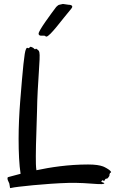

<svg xmlns="http://www.w3.org/2000/svg" viewBox="-20 -933 581 970"><path d="M538 -69C533 -76 509 -89 501 -92C485 -98 461 -102 425 -102C325 -102 235 -88 164 -73C161 -91 161 -116 161 -144C161 -214 166 -305 167 -371C169 -514 185 -645 179 -668C177 -677 174 -679 171 -681C171 -681 167 -685 163 -687C160 -687 159 -685 159 -685C156 -681 152 -689 148 -691C148 -691 146 -693 135 -697C131 -695 130 -694 130 -694C128 -692 127 -690 126 -690C121 -688 120 -693 116 -691C114 -691 113 -687 111 -684C103 -670 95 -584 82 -421C77 -357 74 -292 74 -232C74 -162 77 -100 84 -55L24 -39C17 -38 17 -34 19 -24C20 -20 25 -12 27 -6C32 16 27 20 39 16C57 11 214 -6 326 -9C382 -10 423 -7 476 -3C504 -1 516 -7 500 -11C486 -15 494 -18 496 -21C497 -23 501 -23 503 -20C507 -15 509 -25 513 -29C513 -29 516 -31 522 -31C524 -32 529 -38 533 -45C534 -46 531 -49 533 -51C537 -56 533 -57 536 -59C539 -62 545 -60 538 -69ZM340 -889C357 -909 327 -909 326 -909C324 -909 300 -913 298 -913C295 -913 283 -909 280 -909C275 -909 269 -902 264 -898C237 -862 175 -779 175 -763C175 -747 199 -755 207 -752C210 -751 210 -748 214 -748C232 -748 294 -835 340 -889Z"/></svg>

Font: Oregano
Style: Regular
Weight: 400
Designer: Astigmatic (AOETI)
Foundry: Astigmatic (AOETI)
Version: Version 1.000